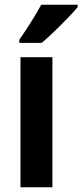

<svg xmlns="http://www.w3.org/2000/svg" viewBox="-20 -786 346 806"><path d="M200 0H66V-546H200ZM306 -756Q291 -738 264.5 -710.5Q238 -683 208.5 -654.5Q179 -626 155 -606H61V-619Q86 -655 110.5 -694Q135 -733 153 -766H306Z"/></svg>

Font: Noto Sans Gurmukhi UI Condensed
Style: Bold
Weight: 700
Width: 3
Designer: Jelle Bosma - Monotype Design Team
Foundry: Monotype Imaging Inc.
Version: Version 2.004; ttfautohint (v1.8.4.7-5d5b)